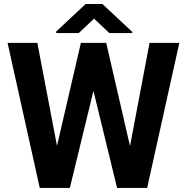

<svg xmlns="http://www.w3.org/2000/svg" viewBox="-20 -921 915 941"><path d="M617.2 -205.1 712.9 -710.9H858.9L701.2 0H553.7L438 -475.6L322.3 0H174.8L17.1 -710.9H163.1L259.3 -206.1L376.5 -710.9H500.5ZM628.4 -764.6V-758.8H516.1L440.9 -829.6L365.7 -758.8H255.4V-766.6L399.9 -901.4H481.9Z"/></svg>

Font: MAUL Bold
Style: Bold
Weight: 700
Designer: MAUL
Version: Version 1.0; 2020; ttfautohint (v1.8.3)